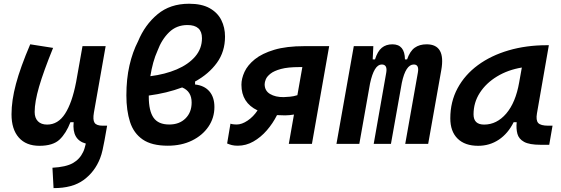

<svg xmlns="http://www.w3.org/2000/svg" viewBox="-20 -762 2970 1017"><path d="M263.7 234.4 257.8 126.5Q329.1 122.6 365.7 102.1Q402.3 81.5 420.4 43Q424.8 34.2 428.2 22.5Q431.6 10.7 434.6 -1.5Q360.8 -21.5 370.1 -114.7H353Q330.6 -56.2 295.7 -22.9Q260.7 10.3 189 10.3Q118.2 10.3 79.6 -33.4Q41 -77.1 41 -156.7Q41 -229.5 64.5 -317.4Q87.9 -405.3 140.1 -527.3L261.2 -508.3Q210.4 -383.3 187 -302.7Q163.6 -222.2 163.6 -168.9Q163.6 -137.2 180.9 -119.6Q198.2 -102.1 229.5 -102.1Q287.6 -102.1 324.7 -159.7Q361.8 -217.3 382.8 -325.7V-325.2L417 -517.6H539.6L477.5 -166Q470.7 -127 481 -111.6Q491.2 -96.2 524.4 -96.2H547.4L533.7 -19Q528.8 7.8 523.4 32Q518.1 56.2 510.3 76.2Q482.4 147.9 422.9 191.4Q363.3 234.9 263.7 234.4Z M1013.2 -330.1V-314.5Q1062.5 -309.1 1089.1 -278.1Q1115.7 -247.1 1115.7 -195.3Q1115.7 -137.7 1084.2 -91.3Q1052.7 -44.9 997.1 -17.6Q941.4 9.8 868.7 9.8Q783.7 9.8 735.8 -23.2Q688 -56.2 668.7 -116.2Q649.4 -176.3 649.4 -256.8Q649.4 -344.2 665.8 -415.5Q682.1 -486.8 711.4 -543.5Q747.6 -630.9 814.5 -686.5Q881.3 -742.2 981.4 -742.2Q1048.3 -742.2 1090.3 -718.8Q1132.3 -695.3 1152.1 -656Q1171.9 -616.7 1171.9 -568.4Q1171.9 -488.3 1128.7 -429Q1085.4 -369.6 1013.2 -330.1ZM776.4 -358.4Q854.5 -368.2 916.3 -394.5Q978 -420.9 1013.9 -462.6Q1049.8 -504.4 1049.8 -559.6Q1049.8 -629.4 973.1 -629.4Q915 -629.4 875.7 -591.1Q836.4 -552.7 814.5 -493.7Q801.3 -464.8 791.7 -430.2Q782.2 -395.5 776.4 -358.4ZM944.8 -298.8Q904.3 -283.7 859.9 -272.9Q815.4 -262.2 768.1 -255.9Q768.1 -252.4 768.1 -249.5Q768.1 -174.8 793.2 -138.7Q818.4 -102.5 876.5 -102.5Q930.2 -102.5 962.6 -134.8Q995.1 -167 995.1 -218.8Q995.1 -278.3 944.8 -298.8Z M1490.2 -150.9Q1467.8 -150.9 1447.3 -152.3Q1425.3 -108.4 1393.3 -71.5Q1361.3 -34.7 1322.3 -12.5Q1283.2 9.8 1239.7 9.8Q1221.2 9.8 1208.5 6.6Q1195.8 3.4 1183.1 -2L1200.7 -106.9Q1209 -104 1218.5 -103.3Q1228 -102.5 1233.4 -102.5Q1261.2 -102.5 1291.7 -123.3Q1322.3 -144 1344.2 -177.2Q1258.8 -217.8 1258.8 -313Q1258.8 -345.7 1275.1 -381.3Q1291.5 -417 1329.8 -448Q1368.2 -479 1432.6 -498.3Q1497.1 -517.6 1592.8 -517.6H1723.6L1632.3 0H1509.8L1537.1 -155.3Q1516.1 -151.4 1490.2 -150.9ZM1555.2 -257.8 1581.5 -406.7H1566.4Q1504.9 -406.7 1468.3 -396.7Q1431.6 -386.7 1412.8 -371.8Q1394 -356.9 1387.9 -341.8Q1381.8 -326.7 1381.8 -315.9Q1381.8 -281.2 1410.4 -264.2Q1439 -247.1 1482.4 -247.6Q1497.1 -248 1516.1 -249.8Q1535.2 -251.5 1555.2 -257.8Z M1957.5 -517.6 1954.1 -447.3H1966.3Q1980 -490.7 2002.4 -509Q2024.9 -527.3 2058.6 -527.3Q2124 -527.3 2125 -447.3H2136.2Q2151.4 -491.2 2176.8 -509.3Q2202.1 -527.3 2239.7 -527.3Q2341.8 -527.3 2317.4 -390.6L2248 0H2126.5L2193.4 -377.4Q2201.2 -420.4 2171.9 -420.4Q2128.9 -420.4 2108.4 -323.2L2050.8 0H1959.5L2025.9 -377.4Q2033.2 -420.4 2002 -420.4Q1961.4 -420.4 1939.9 -319.3L1883.3 0H1762.2L1854 -517.6Z M2512.7 10.3Q2442.4 10.3 2403.8 -27.8Q2365.2 -65.9 2365.2 -135.3Q2365.2 -223.1 2403.8 -294.7Q2442.4 -366.2 2511.5 -417Q2580.6 -467.8 2673.8 -495.1Q2767.1 -522.5 2876 -522.5H2887.2L2824.2 -161.6Q2817.9 -125.5 2830.6 -110.8Q2843.3 -96.2 2884.8 -96.2H2906.7L2889.2 4.9H2843.3Q2784.2 4.9 2756.1 -10.5Q2728 -25.9 2720.7 -53Q2713.4 -80.1 2716.8 -114.7H2700.7Q2670.9 -54.7 2622.3 -22.2Q2573.7 10.3 2512.7 10.3ZM2544.4 -102.1Q2611.3 -102.1 2661.4 -160.4Q2711.4 -218.8 2730 -325.7L2744.1 -404.3Q2670.4 -392.1 2612.5 -356.9Q2554.7 -321.8 2521.5 -270.3Q2488.3 -218.8 2488.3 -156.2Q2488.3 -102.1 2544.4 -102.1Z"/></svg>

Font: Cascadia Code PL SemiBold
Style: Italic
Weight: 600
Italic angle: -10°
Monospace: yes
Designer: Aaron Bell
Foundry: Saja Typeworks
Version: Version 2404.023; ttfautohint (v1.8.4)